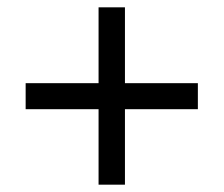

<svg xmlns="http://www.w3.org/2000/svg" viewBox="-20 -615 612 524"><path d="M321 -388H520V-317H321V-111H249V-317H50V-388H249V-595H321Z"/></svg>

Font: Noto Sans Lepcha
Style: Regular
Weight: 400
Designer: Monotype Design Team
Foundry: Monotype Imaging Inc.
Version: Version 2.006; ttfautohint (v1.8.4.7-5d5b)